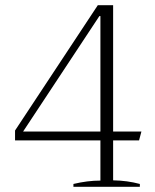

<svg xmlns="http://www.w3.org/2000/svg" viewBox="-20 -720 599 740"><path d="M263 -11Q317 -24 367 -24V-179H38V-217L357 -700H416V-213H525L516 -179H416V-25Q471 -24 519 -11V0H263ZM367 -213V-658H363L69 -213Z"/></svg>

Font: Trirong ExtraLight
Style: Regular
Weight: 275
Designer: Katatrad Team
Foundry: CadsonDemak
Version: Version 1.001